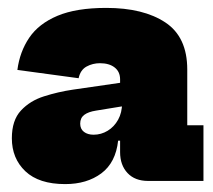

<svg xmlns="http://www.w3.org/2000/svg" viewBox="-20 -796 540 486"><path d="M355 -338Q321.5 -338 302.8 -358Q284 -378 284 -411V-474L295 -487L289 -535L284 -560V-595Q284 -614.5 270.2 -625.2Q256.5 -636 233 -636Q214.5 -636 199 -627.5Q183.5 -619 179 -598L24 -619Q30 -665 54 -700.5Q78 -736 125.5 -756Q173 -776 249 -776Q343 -776 398.5 -739.2Q454 -702.5 454 -620V-479H495V-338ZM145 -330Q78.5 -330 44.2 -362.5Q10 -395 10 -446Q10 -491.5 33 -516.2Q56 -541 91.5 -552.2Q127 -563.5 164 -569L309 -590V-530L223 -516Q203.5 -513 193.2 -505.2Q183 -497.5 183 -483Q183 -469.5 192.5 -462.2Q202 -455 217 -455Q236 -455 252.5 -465Q269 -475 279 -493Q289 -511 289 -535L309 -440H279Q273 -384.5 236.5 -357.2Q200 -330 145 -330Z"/></svg>

Font: Hepta Slab Black
Style: Regular
Weight: 900
Designer: Michael LaGattuta
Foundry: Michael LaGattuta
Version: Version 1.102